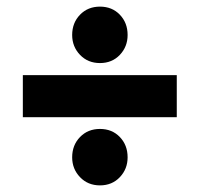

<svg xmlns="http://www.w3.org/2000/svg" viewBox="-20 -625 603 580"><path d="M49 -271V-398H514V-271ZM282 -65Q245.5 -65 221.8 -89.8Q198 -114.5 198 -149.8Q198 -186.6 221.8 -211.1Q245.5 -235.5 282 -235.5Q318.5 -235.5 342 -211.1Q365.5 -186.6 365.5 -149.8Q365.5 -114.5 342 -89.8Q318.5 -65 282 -65ZM282 -434.5Q245.5 -434.5 221.8 -459.2Q198 -484 198 -519.3Q198 -556.1 221.8 -580.6Q245.5 -605 282 -605Q318.5 -605 342 -580.6Q365.5 -556.1 365.5 -519.3Q365.5 -484 342 -459.2Q318.5 -434.5 282 -434.5Z"/></svg>

Font: Marine Company Thin
Style: Regular
Weight: 100
Designer: Rodrigo Fuenzalida
Foundry: fragTYPE
Version: Version 1.000